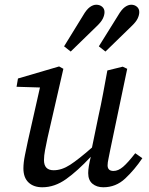

<svg xmlns="http://www.w3.org/2000/svg" viewBox="-20 -779 629 812"><path d="M159 13Q122 13 100.5 -7.5Q79 -28 79 -67Q79 -91 85.5 -123Q92 -155 98 -183L149 -409L50 -412L56 -447L230 -498L248 -488L181 -196Q175 -168 170.5 -144Q166 -120 166 -102Q166 -59 207 -59Q241 -59 276.5 -82Q312 -105 369 -155L396 -286Q407 -335 416 -383.5Q425 -432 434 -481L499 -497L518 -488L447 -149Q443 -127 439 -109Q435 -91 435 -80Q435 -56 460 -56Q480 -56 500.5 -73.5Q521 -91 552 -131L582 -110Q549 -61 509.5 -24Q470 13 417 13Q389 13 371 -2Q353 -17 353 -47Q353 -72 364 -116Q308 -56 259.5 -21.5Q211 13 159 13ZM251 -583 331 -713Q346 -739 360 -749Q374 -759 387 -759Q402 -759 412 -750.5Q422 -742 422 -728Q422 -715 415 -700.5Q408 -686 389 -668L279 -561ZM398 -583 479 -713Q494 -739 508 -749Q522 -759 535 -759Q549 -759 559 -750.5Q569 -742 569 -728Q569 -715 562 -700.5Q555 -686 536 -668L426 -561Z"/></svg>

Font: Source Serif 4 SmText
Style: Italic
Weight: 400
Italic angle: -12°
Designer: Frank Grießhammer
Foundry: Adobe
Version: Version 4.005;hotconv 1.1.0;makeotfexe 2.6.0